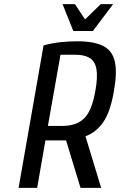

<svg xmlns="http://www.w3.org/2000/svg" viewBox="-20 -910 581 930"><path d="M70 0 191 -690Q231 -701 270.5 -705.5Q310 -710 355 -710Q435 -710 479.5 -687.5Q524 -665 536 -612.5Q548 -560 532 -470Q515 -369 480.5 -319Q446 -269 394 -250L470 0H370L300 -230H200L160 0ZM212 -300H282Q350 -300 387.5 -336.5Q425 -373 442 -470Q454 -538 447 -576Q440 -614 414 -629.5Q388 -645 343 -645H273ZM335 -760 283 -890H343L392 -816L468 -890H528L430 -760Z"/></svg>

Font: Cuprum
Style: Italic
Weight: 400
Italic angle: -10°
Designer: Jovanny Lemonad
Foundry: Jovanny Lemonad
Version: Version 3.000